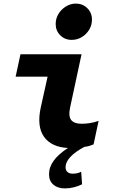

<svg xmlns="http://www.w3.org/2000/svg" viewBox="-20 -818 640 1069"><path d="M379 -596Q341 -596 315.5 -621.5Q290 -647 290 -684Q290 -715 305.5 -740.5Q321 -766 347 -782Q373 -798 402 -798Q440 -798 466 -772.5Q492 -747 492 -709Q492 -678 476.5 -652.5Q461 -627 435.5 -611.5Q410 -596 379 -596ZM341 231Q301 231 277 210Q253 189 253 153Q253 112 279.5 76Q306 40 358 6Q266 1 225 -56.5Q184 -114 207 -220L245 -391H67L94 -516H434L370 -218Q360 -169 377 -149Q394 -129 434 -129Q457 -129 480 -132.5Q503 -136 529 -145L501 -14Q492 -10 478.5 -6Q465 -2 449 0Q397 28 371 56.5Q345 85 345 113Q345 130 355.5 139.5Q366 149 385 149Q399 149 411.5 146Q424 143 432 138L437 208Q418 218 392.5 224.5Q367 231 341 231Z"/></svg>

Font: Red Hat Mono
Style: Italic
Weight: 300
Italic angle: -12°
Monospace: yes
Designer: Pentagram, MCKL
Foundry: Pentagram, MCKL
Version: Version 1.023